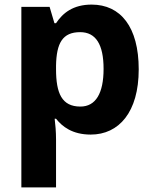

<svg xmlns="http://www.w3.org/2000/svg" viewBox="-20 -576 672 836"><path d="M379 -556C298 -556 253 -519 224 -475H217L196 -546H73V240H224V31C224 -3 221 -35 218 -59H224C251 -25 295 10 375 10C498 10 584 -88 584 -274C584 -459 505 -556 379 -556ZM329 -436C397 -436 431 -383 431 -276C431 -170 397 -112 330 -112C249 -112 224 -170 224 -275V-291C226 -388 252 -436 329 -436Z"/></svg>

Font: Noto Sans Myanmar UI
Style: Bold
Weight: 700
Designer: Monotype Design Team
Foundry: Monotype Imaging Inc.
Version: Version 2.103